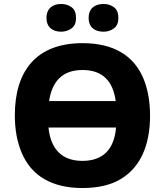

<svg xmlns="http://www.w3.org/2000/svg" viewBox="-20 -944 836 974"><path d="M215.8 -853C215.8 -804.7 248.5 -783.2 290 -783.2C310.5 -783.2 328.1 -789.1 343.3 -800.3C358.4 -811.5 365.7 -829.1 365.7 -853C365.7 -877.9 358.4 -896 343.3 -907.2C328.1 -918.5 310.5 -923.8 290 -923.8C248.5 -923.8 215.8 -902.3 215.8 -853ZM429.7 -853C429.7 -804.7 461.4 -783.2 505.9 -783.2C525.9 -783.2 543 -789.1 558.1 -800.3C573.2 -811.5 580.6 -829.1 580.6 -853C580.6 -877.9 573.2 -896 558.1 -907.2C543 -918.5 525.9 -923.8 505.9 -923.8C461.4 -923.8 429.7 -902.3 429.7 -853ZM741.2 -357.9C741.2 -432.1 729 -496.6 705.1 -551.8C656.7 -661.1 557.6 -725.1 398.9 -725.1C160.6 -725.1 55.2 -580.1 55.2 -358.9C55.2 -285.2 67.4 -220.2 91.8 -165C140.1 -54.2 240.2 9.8 397.9 9.8C477.5 9.8 542.5 -5.4 593.3 -36.1C694.3 -97.2 741.2 -210 741.2 -357.9ZM398.9 -588.9C502 -588.9 553.7 -530.8 566.9 -431.2H229C244.1 -530.8 295.9 -588.9 398.9 -588.9ZM397.9 -127.9C291 -127.9 236.3 -191.4 226.1 -296.9H568.8C559.6 -191.4 507.3 -127.9 397.9 -127.9Z"/></svg>

Font: Noto Reveo Sans
Style: Regular
Weight: 800
Designer: Monotype Design Team
Foundry: Monotype Imaging Inc.
Version: Version 2.007